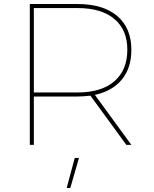

<svg xmlns="http://www.w3.org/2000/svg" viewBox="-20 -719 762 953"><path d="M451 -248 632 0H607L429 -244Q389 -240 365 -240H148V0H128V-699H365Q492 -699 562 -639.5Q632 -580 632 -472Q632 -382 585 -324.5Q538 -267 451 -248ZM365 -260Q483 -260 547.5 -315.5Q612 -371 612 -472Q612 -571 547.5 -625Q483 -679 365 -679H148V-260ZM351 65H372L329 214H311Z"/></svg>

Font: Gontserrat Thin
Style: Regular
Weight: 250
Designer: Julieta Ulanovsky
Foundry: Julieta Ulanovsky
Version: Version 6.001